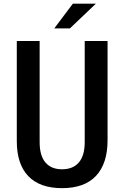

<svg xmlns="http://www.w3.org/2000/svg" viewBox="-20 -1006 672 1038"><path d="M70.8 -242.2V-784.2H194.3V-237.8Q194.3 -164.6 225.6 -127.7Q256.8 -90.8 315.4 -90.8Q374.5 -90.8 406.2 -127.7Q438 -164.6 438 -237.8V-784.2H561.5V-247.6Q561.5 -122.1 499.3 -55.4Q437 11.2 315.4 11.2Q194.8 11.2 132.8 -54Q70.8 -119.1 70.8 -242.2ZM374 -986.3H498.5L357.9 -852.5H273.4Z"/></svg>

Font: Decalotype Medium
Style: Regular
Weight: 500
Designer: Alfredo Marco Pradil
Foundry: Alfredo Marco Pradil
Version: Version 1.0